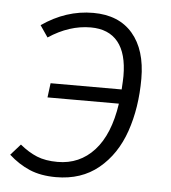

<svg xmlns="http://www.w3.org/2000/svg" viewBox="-45 -575 560 627"><g transform="rotate(5 235.5 -261.5)"><path d="M411 -333Q411 -238 384 -160Q357 -82 300.5 -35.5Q244 11 161 11Q111 11 74.5 -4.5Q38 -20 6 -49L38 -85Q66 -62 94 -50.5Q122 -39 162 -39Q234 -39 282 -91.5Q330 -144 345 -246H111L117 -293H350Q352 -325 352 -337Q352 -411 321.5 -448.5Q291 -486 232 -486Q162 -486 94 -441L68 -479Q147 -534 236 -534Q320 -534 365.5 -481Q411 -428 411 -333Z"/></g></svg>

Font: FiraGO Light
Style: Italic
Weight: 300
Italic angle: -8°
Designer: bBox Type GmbH
Foundry: bBox Type GmbH
Version: Version 1.001